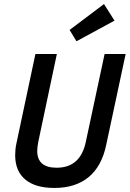

<svg xmlns="http://www.w3.org/2000/svg" viewBox="-20 -917 641 949"><path d="M249 12Q154 12 104.5 -30Q55 -72 55 -150Q55 -164 56.5 -179.5Q58 -195 62 -212L155 -650H261L169 -215Q167 -204 165.5 -192.5Q164 -181 164 -171Q164 -88 260 -88Q377 -88 404 -215L497 -650H601L505 -201Q483 -95 418 -41.5Q353 12 249 12ZM358 -713 324 -769 494 -897 546 -815Z"/></svg>

Font: Sometype Mono SemiBold
Style: Italic
Weight: 600
Italic angle: -12°
Designer: Ryoichi Tsunekawa
Foundry: Dharma Type
Version: Version 1.001